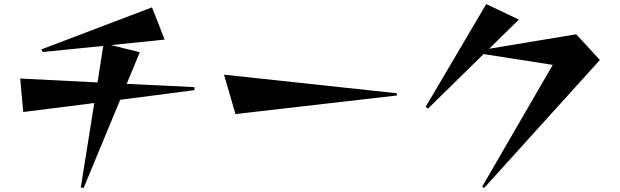

<svg xmlns="http://www.w3.org/2000/svg" viewBox="-20 -841 3040 941"><path d="M376 78 442 -336 94 -292 79 -456 458 -437 486 -616 189 -586 183 -599 725 -805 787 -647 524 -620 665 -585 601 -430 933 -414V-399L569 -352L390 80Z M1078 -475 1925 -384V-373L1134 -282Z M2343 74 2689 -523 2350 -576 2078 -309 2066 -317 2363 -821 2523 -745 2377 -602 2804 -673 2920 -547 2353 80Z"/></svg>

Font: Tiejili SC
Style: Regular
Weight: 400
Designer: Buernia
Foundry: Ershou Xiaoxi Press
Version: Version 1.100